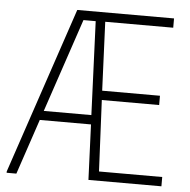

<svg xmlns="http://www.w3.org/2000/svg" viewBox="-53 -792 834 844"><g transform="rotate(5 364.5 -370.0)"><path d="M7 -6 254 -740H681V-699H381L394 -396H649V-355H396L411 -41H690V0H368L358 -244H132L50 0H7ZM146 -285H356L339 -698H285Z"/></g></svg>

Font: Encode Sans Compressed
Style: ExtraLight
Weight: 200
Designer: Pablo Impallari, Andres Torresi
Foundry: Pablo Impallari, Andres Torresi
Version: Version 1.000; ttfautohint (v1.00) -l 8 -r 50 -G 200 -x 14 -